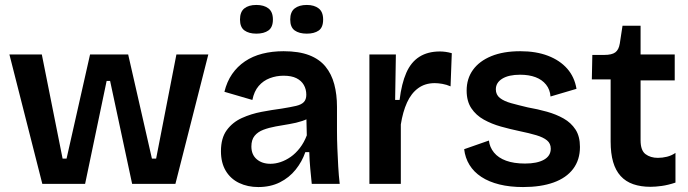

<svg xmlns="http://www.w3.org/2000/svg" viewBox="-20 -743 2782 776"><path d="M151 0 18 -523H149L233 -102H249L344 -523H498L594 -102H611L693 -523H822L689 0H514L425 -416H411L324 0Z M1024 13Q981 13 946.5 -3.5Q912 -20 892.5 -52.5Q873 -85 873 -132Q873 -185 896.5 -217Q920 -249 957.5 -266Q995 -283 1037.5 -291Q1080 -299 1118 -304Q1155 -310 1176.5 -315Q1198 -320 1208 -330.5Q1218 -341 1218 -360Q1218 -382 1208 -399.5Q1198 -417 1178 -427Q1158 -437 1126 -437Q1097 -437 1070.5 -427Q1044 -417 1025.5 -395.5Q1007 -374 1000 -339L887 -372Q897 -413 918 -443.5Q939 -474 970 -495Q1001 -516 1040.5 -526Q1080 -536 1126 -536Q1188 -536 1229.5 -520Q1271 -504 1295.5 -474Q1320 -444 1331 -402.5Q1342 -361 1342 -311V-214Q1342 -180 1343.5 -143.5Q1345 -107 1347 -70.5Q1349 -34 1353 0H1240Q1237 -29 1234 -61.5Q1231 -94 1230 -128H1214Q1201 -90 1175 -57.5Q1149 -25 1111 -6Q1073 13 1024 13ZM1073 -81Q1093 -81 1114 -88Q1135 -95 1155 -109Q1175 -123 1192 -145Q1209 -167 1220 -196L1218 -280L1243 -276Q1226 -262 1201.5 -254Q1177 -246 1149.5 -241.5Q1122 -237 1094.5 -232Q1067 -227 1044.5 -218.5Q1022 -210 1009 -194Q996 -178 996 -151Q996 -118 1017.5 -99.5Q1039 -81 1073 -81ZM1220 -607Q1189 -607 1171 -620Q1153 -633 1153 -664Q1153 -695 1171 -709Q1189 -723 1220 -723Q1250 -723 1268 -709Q1286 -695 1286 -664Q1286 -632 1268 -619.5Q1250 -607 1220 -607ZM1016 -607Q986 -607 968 -620Q950 -633 950 -664Q950 -695 967.5 -709Q985 -723 1016 -723Q1047 -723 1065 -709Q1083 -695 1083 -664Q1083 -633 1065 -620Q1047 -607 1016 -607Z M1473 0V-263V-523H1580L1577 -339H1595Q1603 -405 1622 -448.5Q1641 -492 1675 -513.5Q1709 -535 1758 -535Q1768 -535 1780 -533.5Q1792 -532 1806 -528L1801 -394Q1785 -401 1768 -404Q1751 -407 1737 -407Q1698 -407 1670 -386.5Q1642 -366 1625 -328.5Q1608 -291 1600 -240V0Z M2094 13Q2041 13 1998.5 2.5Q1956 -8 1925.5 -28Q1895 -48 1877.5 -76.5Q1860 -105 1856 -140L1956 -175Q1959 -148 1976.5 -126.5Q1994 -105 2025.5 -93.5Q2057 -82 2102 -82Q2151 -82 2178.5 -97.5Q2206 -113 2206 -142Q2206 -163 2191 -175.5Q2176 -188 2147.5 -196.5Q2119 -205 2080 -213Q2042 -221 2004.5 -231.5Q1967 -242 1935.5 -259.5Q1904 -277 1885 -305.5Q1866 -334 1866 -377Q1866 -425 1891.5 -460.5Q1917 -496 1965.5 -516Q2014 -536 2083 -536Q2147 -536 2195 -517.5Q2243 -499 2272.5 -465.5Q2302 -432 2310 -384L2205 -353Q2203 -381 2187 -401Q2171 -421 2144.5 -431Q2118 -441 2082 -441Q2036 -441 2010 -425Q1984 -409 1984 -382Q1984 -360 2000.5 -347Q2017 -334 2046 -326Q2075 -318 2113 -309Q2153 -302 2190.5 -291.5Q2228 -281 2258 -264Q2288 -247 2306 -219.5Q2324 -192 2324 -149Q2324 -97 2296.5 -60.5Q2269 -24 2217.5 -5.5Q2166 13 2094 13Z M2609 12Q2570 12 2539.5 1.5Q2509 -9 2488.5 -31.5Q2468 -54 2458 -88.5Q2448 -123 2448 -171V-422H2372L2374 -521H2422Q2453 -521 2467 -531.5Q2481 -542 2485 -567L2496 -639H2569V-523H2707V-418H2569V-176Q2569 -135 2589 -120Q2609 -105 2639 -105Q2657 -105 2675.5 -109.5Q2694 -114 2710 -125V-5Q2680 5 2654.5 8.5Q2629 12 2609 12Z"/></svg>

Font: Bricolage Grotesque SemiBold
Style: Regular
Weight: 600
Designer: Mathieu Triay
Foundry: Atelier Triay
Version: Version 1.000;gftools[0.9.30]